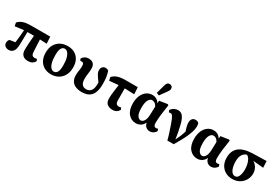

<svg xmlns="http://www.w3.org/2000/svg" viewBox="75 -1879 4347 2992"><g transform="rotate(30 2248.5 -383.0)"><path d="M20 -352 9 -414Q34 -438 62 -455Q90 -472 133 -480.5Q176 -489 243 -489H582L589 -365L465 -371L475 -158Q477 -112 492.5 -95.5Q508 -79 537 -79Q548 -79 558 -81Q568 -83 575 -86L590 -51Q574 -22 546 -3.5Q518 15 465 15Q407 15 373.5 -17.5Q340 -50 340 -116Q340 -162 344 -223Q348 -284 355 -373H238Q237 -319 236 -259.5Q235 -200 233 -146Q232 -62 203 -23.5Q174 15 123 15Q81 15 56.5 -7.5Q32 -30 32 -61Q32 -99 56 -126Q75 -130 102 -134Q129 -138 156 -142Q164 -196 169 -256Q174 -316 178 -372Z M882 15Q815 15 761 -14Q707 -43 675.5 -100Q644 -157 644 -240Q644 -323 676.5 -380.5Q709 -438 765.5 -468.5Q822 -499 894 -499Q964 -499 1017.5 -470.5Q1071 -442 1101.5 -386.5Q1132 -331 1132 -249Q1132 -166 1099 -106.5Q1066 -47 1009.5 -16Q953 15 882 15ZM899 -44Q982 -44 982 -197Q982 -283 966.5 -336.5Q951 -390 926.5 -415Q902 -440 875 -440Q794 -440 794 -283Q794 -198 809 -145Q824 -92 848.5 -68Q873 -44 899 -44Z M1436 15Q1375 15 1328 -3.5Q1281 -22 1254 -62.5Q1227 -103 1227 -169Q1227 -216 1234.5 -255Q1242 -294 1242 -336Q1242 -371 1232 -385Q1222 -399 1201 -399Q1189 -399 1175 -397L1161 -431Q1177 -459 1207 -476.5Q1237 -494 1275 -494Q1328 -494 1358 -465.5Q1388 -437 1388 -378Q1388 -333 1380.5 -282Q1373 -231 1373 -190Q1373 -58 1475 -58Q1526 -58 1557.5 -95.5Q1589 -133 1589 -214Q1589 -223 1589 -231.5Q1589 -240 1588 -248Q1551 -297 1525.5 -338Q1500 -379 1500 -415Q1500 -457 1521.5 -478Q1543 -499 1574 -499Q1593 -499 1606 -493.5Q1619 -488 1630 -478Q1647 -429 1654 -376Q1661 -323 1661 -260Q1661 -178 1643.5 -124Q1626 -70 1595.5 -40Q1565 -10 1524 2.5Q1483 15 1436 15Z M1719 -352 1708 -414Q1733 -439 1762.5 -455.5Q1792 -472 1836 -480.5Q1880 -489 1948 -489H2157L2164 -365L1990 -371L1991 -158Q1991 -112 2007.5 -95.5Q2024 -79 2053 -79Q2064 -79 2074 -81Q2084 -83 2091 -86L2105 -51Q2090 -22 2062.5 -3.5Q2035 15 1988 15Q1932 15 1894 -14.5Q1856 -44 1856 -114Q1856 -146 1859 -180Q1862 -214 1868 -259Q1874 -304 1883 -368Z M2366 -241Q2366 -144 2392 -103.5Q2418 -63 2456 -63Q2487 -63 2512 -101.5Q2537 -140 2539 -228L2543 -362Q2510 -426 2455 -426Q2418 -426 2392 -381.5Q2366 -337 2366 -241ZM2410 14Q2325 14 2270.5 -51Q2216 -116 2216 -233Q2216 -316 2242.5 -375.5Q2269 -435 2314.5 -467Q2360 -499 2417 -499Q2461 -499 2494 -479Q2527 -459 2546 -424L2550 -472L2693 -494L2711 -483Q2695 -385 2685 -299Q2675 -213 2675 -145Q2675 -79 2718 -79Q2729 -79 2738 -81Q2747 -83 2754 -86L2767 -51Q2755 -24 2725 -4.5Q2695 15 2657 15Q2621 15 2591 -9.5Q2561 -34 2553 -81Q2530 -32 2492 -9Q2454 14 2410 14ZM2458 -561 2500 -714Q2510 -752 2525 -766.5Q2540 -781 2562 -781Q2587 -781 2603.5 -766.5Q2620 -752 2620 -727Q2620 -708 2611 -691Q2602 -674 2585 -651L2505 -541Z M2972 1Q2955 -66 2934.5 -127.5Q2914 -189 2892 -253Q2864 -334 2844.5 -364.5Q2825 -395 2805 -395Q2795 -395 2787.5 -393.5Q2780 -392 2773 -390L2758 -424Q2783 -462 2817 -478Q2851 -494 2885 -494Q2917 -494 2943.5 -476.5Q2970 -459 2992 -416.5Q3014 -374 3030 -300Q3044 -239 3054.5 -185.5Q3065 -132 3072 -76Q3093 -117 3112.5 -163.5Q3132 -210 3148 -262Q3130 -312 3122.5 -346.5Q3115 -381 3115 -407Q3115 -451 3136 -475Q3157 -499 3189 -499Q3214 -499 3227 -493.5Q3240 -488 3253 -475Q3258 -460 3259.5 -447Q3261 -434 3261 -414Q3261 -371 3245 -320.5Q3229 -270 3203.5 -215Q3178 -160 3147 -105Q3116 -50 3086 1Z M3469 -241Q3469 -144 3495 -103.5Q3521 -63 3559 -63Q3590 -63 3615 -101.5Q3640 -140 3642 -228L3646 -362Q3613 -426 3558 -426Q3521 -426 3495 -381.5Q3469 -337 3469 -241ZM3513 14Q3428 14 3373.5 -51Q3319 -116 3319 -233Q3319 -316 3345.5 -375.5Q3372 -435 3417.5 -467Q3463 -499 3520 -499Q3564 -499 3597 -479Q3630 -459 3649 -424L3653 -472L3796 -494L3814 -483Q3798 -385 3788 -299Q3778 -213 3778 -145Q3778 -79 3821 -79Q3832 -79 3841 -81Q3850 -83 3857 -86L3870 -51Q3858 -24 3828 -4.5Q3798 15 3760 15Q3724 15 3694 -9.5Q3664 -34 3656 -81Q3633 -32 3595 -9Q3557 14 3513 14Z M4143 15Q4076 15 4022 -14.5Q3968 -44 3936.5 -99.5Q3905 -155 3905 -233Q3905 -355 3982.5 -420Q4060 -485 4229 -490L4471 -496L4477 -378L4290 -395Q4338 -365 4363 -319.5Q4388 -274 4388 -221Q4388 -158 4358 -104.5Q4328 -51 4273 -18Q4218 15 4143 15ZM4055 -257Q4055 -161 4083.5 -102.5Q4112 -44 4160 -44Q4203 -44 4224 -92.5Q4245 -141 4245 -212Q4245 -257 4235.5 -300.5Q4226 -344 4207 -378Q4188 -412 4158 -428Q4111 -416 4083 -372Q4055 -328 4055 -257Z"/></g></svg>

Font: Source Serif 4
Style: Bold
Weight: 700
Designer: Frank Grießhammer
Foundry: Adobe
Version: Version 4.005;hotconv 1.1.0;makeotfexe 2.6.0